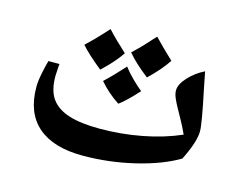

<svg xmlns="http://www.w3.org/2000/svg" viewBox="-89 -731 1099 884"><g transform="rotate(15 460.5 -289.0)"><path d="M367.7 20Q227.5 20 154.1 -43.7Q80.6 -107.4 80.6 -231Q80.6 -258.8 88.9 -299.1Q97.2 -339.4 103.5 -359.9H156.2L154.8 -347.2L152.3 -301.8Q152.3 -232.4 180.2 -194.1Q208 -155.8 264.9 -137.9Q321.8 -120.1 410.6 -120.1Q514.6 -120.1 613 -139.2Q711.4 -158.2 792.5 -193.8Q776.9 -228.5 761.2 -256.3Q745.6 -284.2 733.2 -306.9Q720.7 -329.6 713.1 -347.9Q705.6 -366.2 705.6 -381.8Q705.6 -410.6 737.5 -445.3Q769.5 -480 812.5 -501L827.6 -424.3Q861.3 -265.1 861.3 -228Q861.3 -177.7 815.4 -85.9Q734.9 -38.1 613.5 -9Q492.2 20 367.7 20ZM434.1 -485.4Q401.4 -437 343.8 -383.3Q277.3 -437 243.7 -475.1Q282.2 -510.7 320.8 -553.2L341.8 -576.2Q376.5 -538.1 434.1 -485.4ZM649.9 -507.3Q618.2 -459 561 -404.3Q495.6 -455.1 460.9 -497.1Q500 -533.2 537.1 -575.2L558.1 -598.1Q588.4 -565.9 649.9 -507.3ZM551.8 -336.4Q494.1 -273.4 464.8 -253.4Q410.6 -289.1 370.1 -336.4Q413.6 -377.4 460 -429.2Q478.5 -404.8 504.4 -379.2Q530.3 -353.5 551.8 -336.4Z"/></g></svg>

Font: Droid Arabic Naskh
Style: Bold
Weight: 700
Designer: Pascal Zoghbi
Foundry: Ascender Corporation
Version: Version 1.00